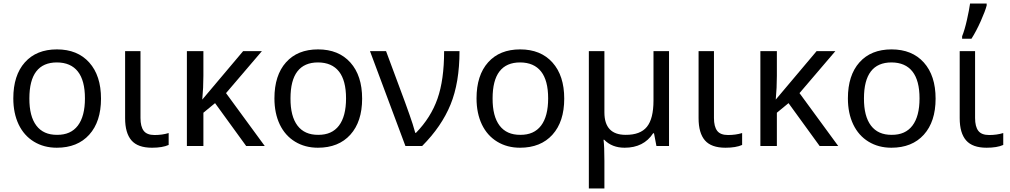

<svg xmlns="http://www.w3.org/2000/svg" viewBox="-20 -825 5707 1085"><path d="M146 -269Q145.5 -168 185.5 -115.2Q225.6 -62.5 302.7 -63Q379.9 -62.5 419.9 -115.2Q460 -168 460 -269Q460 -370.1 419.9 -420.9Q379.9 -471.7 301.8 -472.2Q146 -472.2 146 -269ZM300.8 9.8Q228 9.8 171.9 -24.4Q115.7 -58.6 85.4 -121.6Q55.2 -185.1 55.2 -269Q55.2 -399.4 120.6 -472.7Q186 -545.9 301.8 -545.9Q418 -545.9 484.4 -471.7Q550.8 -397.5 550.8 -267.6Q550.8 -137.7 484.4 -64Q418 9.8 300.8 9.8Z M838.9 9.8Q758.8 9.8 722.9 -31.7Q687 -73.2 687 -157.2V-536.1H773.9V-158.2Q773.9 -109.9 792 -85.9Q810.1 -62 853.5 -62Q897 -62 933.1 -73.2V-5.9Q897.9 9.8 838.9 9.8Z M1129.4 0H1036.1V-536.1H1129.4V-397Q1129.4 -329.1 1123 -262.2L1354 -536.1H1460L1257.3 -298.8L1476.1 0H1371.1L1195.3 -242.2L1129.4 -188Z M1621.6 -269Q1621.1 -168 1661.1 -115.2Q1701.2 -62.5 1778.3 -63Q1855.5 -62.5 1895.5 -115.2Q1935.5 -168 1935.5 -269Q1935.5 -370.1 1895.5 -420.9Q1855.5 -471.7 1777.3 -472.2Q1621.6 -472.2 1621.6 -269ZM1776.4 9.8Q1703.6 9.8 1647.5 -24.4Q1591.3 -58.6 1561 -121.6Q1530.8 -185.1 1530.8 -269Q1530.8 -399.4 1596.2 -472.7Q1661.6 -545.9 1777.3 -545.9Q1893.6 -545.9 1960 -471.7Q2026.4 -397.5 2026.4 -267.6Q2026.4 -137.7 1960 -64Q1893.6 9.8 1776.4 9.8Z M2489.7 -536.1H2576.7Q2576.7 -358.4 2526.1 -234.4Q2475.6 -110.4 2365.7 0H2271L2070.8 -536.1H2161.6L2269 -247.1Q2275.4 -229 2294.4 -176Q2313.5 -123 2326.7 -74.2H2330.6Q2414.6 -160.2 2452.1 -266.8Q2489.7 -373.5 2489.7 -536.1Z M2763.7 -269Q2763.2 -168 2803.2 -115.2Q2843.3 -62.5 2920.4 -63Q2997.6 -62.5 3037.6 -115.2Q3077.6 -168 3077.6 -269Q3077.6 -370.1 3037.6 -420.9Q2997.6 -471.7 2919.4 -472.2Q2763.7 -472.2 2763.7 -269ZM2918.5 9.8Q2845.7 9.8 2789.6 -24.4Q2733.4 -58.6 2703.1 -121.6Q2672.9 -185.1 2672.9 -269Q2672.9 -399.4 2738.3 -472.7Q2803.7 -545.9 2919.4 -545.9Q3035.6 -545.9 3102.1 -471.7Q3168.5 -397.5 3168.5 -267.6Q3168.5 -137.7 3102.1 -64Q3035.6 9.8 2918.5 9.8Z M3395.5 -189.9Q3395.5 -63 3515.6 -63Q3598.6 -62.5 3635.7 -108.4Q3672.9 -154.3 3672.9 -256.8V-536.1H3760.7V0H3689.5L3675.8 -71.8H3670.9Q3617.7 9.8 3509.8 9.8Q3438.5 9.8 3394.5 -35.2H3390.6Q3395.5 1 3395.5 84V240.2H3307.6V-536.1H3395.5Z M4079.6 9.8Q3999.5 9.8 3963.6 -31.7Q3927.7 -73.2 3927.7 -157.2V-536.1H4014.6V-158.2Q4014.6 -109.9 4032.7 -85.9Q4050.8 -62 4094.2 -62Q4137.7 -62 4173.8 -73.2V-5.9Q4138.7 9.8 4079.6 9.8Z M4370.1 0H4276.9V-536.1H4370.1V-397Q4370.1 -329.1 4363.8 -262.2L4594.7 -536.1H4700.7L4498 -298.8L4716.8 0H4611.8L4436 -242.2L4370.1 -188Z M4862.3 -269Q4861.8 -168 4901.9 -115.2Q4941.9 -62.5 5019 -63Q5096.2 -62.5 5136.2 -115.2Q5176.3 -168 5176.3 -269Q5176.3 -370.1 5136.2 -420.9Q5096.2 -471.7 5018.1 -472.2Q4862.3 -472.2 4862.3 -269ZM5017.1 9.8Q4944.3 9.8 4888.2 -24.4Q4832 -58.6 4801.8 -121.6Q4771.5 -185.1 4771.5 -269Q4771.5 -399.4 4836.9 -472.7Q4902.3 -545.9 5018.1 -545.9Q5134.3 -545.9 5200.7 -471.7Q5267.1 -397.5 5267.1 -267.6Q5267.1 -137.7 5200.7 -64Q5134.3 9.8 5017.1 9.8Z M5555.2 9.8Q5475.6 9.8 5439.5 -31.7Q5403.3 -73.2 5403.3 -157.2V-536.1H5490.2V-158.2Q5490.2 -109.9 5508.3 -85.9Q5526.4 -62 5569.8 -62Q5613.3 -62 5649.4 -73.2V-5.9Q5614.3 9.8 5555.2 9.8ZM5555.7 -805.2V-793.9Q5547.9 -763.2 5522.5 -706.1Q5497.1 -648.9 5469.7 -606H5417V-620.1Q5431.6 -656.2 5444.3 -712.9Q5457 -769.5 5461.9 -805.2Z"/></svg>

Font: NotoSans
Style: Regular
Weight: 400
Designer: Monotype Design team
Foundry: Monotype Imaging Inc.
Version: Version 1.04